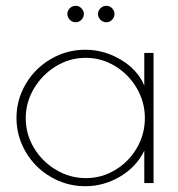

<svg xmlns="http://www.w3.org/2000/svg" viewBox="-20 -633 614 664"><path d="M213 -585Q213 -596 221.5 -604.5Q230 -613 242 -613Q253 -613 261.5 -604.5Q270 -596 270 -585Q270 -573 261.5 -564.5Q253 -556 242 -556Q230 -556 221.5 -564.5Q213 -573 213 -585ZM319 -585Q319 -596 327.5 -604.5Q336 -613 348 -613Q359 -613 367.5 -604.5Q376 -596 376 -585Q376 -573 367.5 -564.5Q359 -556 348 -556Q336 -556 327.5 -564.5Q319 -573 319 -585ZM37 -225Q37 -288 69 -342.5Q101 -397 156 -429Q211 -461 275 -461Q340 -461 398 -426.5Q456 -392 479 -337V-450H511V0H479V-112Q452 -56 395.5 -22.5Q339 11 275 11Q211 11 156 -21Q101 -53 69 -107.5Q37 -162 37 -225ZM481 -225Q481 -280 453 -328Q425 -376 378 -404.5Q331 -433 276 -433Q221 -433 173.5 -404Q126 -375 97.5 -327Q69 -279 69 -224Q69 -169 97.5 -121.5Q126 -74 174 -45.5Q222 -17 277 -17Q332 -17 379 -45.5Q426 -74 453.5 -121.5Q481 -169 481 -225Z"/></svg>

Font: Poiret One
Style: Regular
Weight: 400
Designer: Denis Masharov (denis.masharov@gmail.com), Cyreal (Charset Expansion)
Foundry: Denis Masharov
Version: Version 1.101